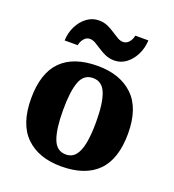

<svg xmlns="http://www.w3.org/2000/svg" viewBox="-141 -885 910 1005"><g transform="rotate(20 314.0 -383.0)"><path d="M312 10Q187 10 115.5 -59.5Q44 -129 44 -271Q44 -412 112.5 -481Q181 -550 315 -550Q440 -550 512 -481Q584 -412 584 -271Q584 -129 515 -59.5Q446 10 312 10ZM314 -57Q348 -57 368 -81.5Q388 -106 397 -153.5Q406 -201 406 -271Q406 -376 385 -429Q364 -482 313 -482Q262 -482 242 -429Q222 -376 222 -271Q222 -166 242.5 -111.5Q263 -57 314 -57ZM384 -606Q357 -606 335 -615.5Q313 -625 294.5 -637.5Q276 -650 259.5 -659.5Q243 -669 227 -669Q208 -669 194.5 -652.5Q181 -636 178 -616H105Q107 -661 125.5 -697Q144 -733 173.5 -754.5Q203 -776 239 -776Q266 -776 287.5 -766.5Q309 -757 327.5 -744.5Q346 -732 362.5 -722.5Q379 -713 395 -713Q414 -713 427.5 -729.5Q441 -746 444 -766H517Q515 -722 496.5 -685.5Q478 -649 449 -627.5Q420 -606 384 -606Z"/></g></svg>

Font: Noto Serif Bengali ExtraBold
Style: Regular
Weight: 800
Designer: Juan Bruce, Universal Thirst, Indian Type Foundry and the Monotype Design Team.
Foundry: Monotype Imaging Inc.
Version: Version 2.003